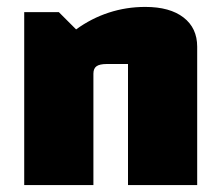

<svg xmlns="http://www.w3.org/2000/svg" viewBox="-20 -535 635 555"><path d="M50 0V-500H150L200 -450Q244 -482 294.5 -498.5Q345 -515 400 -515Q471 -515 510.5 -484.5Q550 -454 550 -400V0H350V-350H289Q268 -350 259 -343.5Q250 -337 250 -322V0Z"/></svg>

Font: Changa ExtraLight ExtraBold
Style: Regular
Weight: 800
Version: Version 3.002; ttfautohint (v1.8.2)